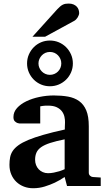

<svg xmlns="http://www.w3.org/2000/svg" viewBox="-20 -1027 593 1060"><path d="M350.1 0 336.9 -49.8Q311 -32.2 282.7 -18.6Q257.8 -6.8 227.1 2.7Q196.3 12.2 163.1 12.2Q135.7 12.2 112.1 3.2Q88.4 -5.9 70.6 -22.7Q52.7 -39.6 42.5 -63.5Q32.2 -87.4 32.2 -117.2Q32.2 -139.6 35.9 -158.7Q39.6 -177.7 50.5 -194.1Q61.5 -210.4 82 -225.3Q102.5 -240.2 136.5 -254.4Q170.4 -268.6 219.7 -282.7Q269 -296.9 337.9 -312V-324.2Q337.9 -331.5 338.4 -337.4Q338.4 -344.2 338.9 -351.1Q339.4 -365.2 335.9 -381.6Q332.5 -397.9 322.3 -411.9Q312 -425.8 293.5 -434.8Q274.9 -443.8 245.1 -443.8Q234.9 -443.8 226.8 -443.4Q218.8 -442.9 213.4 -441.9Q207 -440.9 202.1 -439.9V-345.2H99.1Q86.4 -344.2 76.7 -347.7Q68.4 -350.6 61.3 -357.9Q54.2 -365.2 54.2 -380.9Q54.2 -408.7 74 -430.7Q93.8 -452.6 125.7 -468Q157.7 -483.4 197.5 -491.7Q237.3 -500 276.9 -500Q319.8 -500 355.5 -493.7Q391.1 -487.3 416.7 -469Q442.4 -450.7 456.3 -417.5Q470.2 -384.3 470.2 -330.1V-73.2Q470.2 -64 476.6 -57.4Q482.9 -50.8 492.2 -49.8L536.1 -46.9V0ZM336.9 -257.8Q288.6 -248 257.1 -237.8Q225.6 -227.5 207 -214.4Q188.5 -201.2 181.2 -184.3Q173.8 -167.5 173.8 -145Q173.8 -129.4 179 -116Q184.1 -102.5 193.6 -92.5Q203.1 -82.5 216.3 -76.7Q229.5 -70.8 245.1 -70.8Q261.2 -70.8 277.6 -74.2Q293.9 -77.6 307.1 -81.5Q322.8 -86.4 336.9 -92.8ZM318.4 -676.8Q318.4 -689.9 313.5 -701.4Q308.6 -712.9 300 -721.7Q291.5 -730.5 280 -735.4Q268.6 -740.2 255.4 -740.2Q242.7 -740.2 231.2 -735.4Q219.7 -730.5 211.2 -721.7Q202.6 -712.9 197.5 -701.4Q192.4 -689.9 192.4 -676.8Q192.4 -663.6 197.5 -652.1Q202.6 -640.6 211.2 -632.1Q219.7 -623.5 231.2 -618.7Q242.7 -613.8 255.4 -613.8Q268.6 -613.8 280 -618.7Q291.5 -623.5 300 -632.1Q308.6 -640.6 313.5 -652.1Q318.4 -663.6 318.4 -676.8ZM382.3 -676.8Q382.3 -650.4 372.3 -627.4Q362.3 -604.5 345 -587.4Q327.6 -570.3 304.7 -560.5Q281.7 -550.8 255.4 -550.8Q229.5 -550.8 206.5 -560.5Q183.6 -570.3 166.5 -587.4Q149.4 -604.5 139.4 -627.4Q129.4 -650.4 129.4 -676.8Q129.4 -703.1 139.4 -726.1Q149.4 -749 166.5 -766.4Q183.6 -783.7 206.5 -793.5Q229.5 -803.2 255.4 -803.2Q281.7 -803.2 304.7 -793.5Q327.6 -783.7 345 -766.4Q362.3 -749 372.3 -726.1Q382.3 -703.1 382.3 -676.8ZM417 -954.6Q417 -949.7 414.8 -943.6Q412.6 -937.5 409.2 -931.6Q405.8 -925.8 400.9 -920.7Q396 -915.5 391.1 -912.6L229 -824.2H159.2L295.9 -975.6Q304.7 -984.9 311.8 -991Q318.8 -997.1 325.9 -1000.7Q333 -1004.4 340.8 -1005.9Q348.6 -1007.3 358.9 -1007.3Q375 -1007.3 386 -1002.4Q397 -997.6 404.1 -990Q411.1 -982.4 414.1 -972.9Q417 -963.4 417 -954.6Z"/></svg>

Font: Charis SIL Phon
Style: Bold
Weight: 700
Foundry: SIL International
Version: Version 5.000